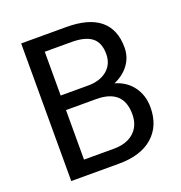

<svg xmlns="http://www.w3.org/2000/svg" viewBox="-128 -822 880 932"><g transform="rotate(-20 311.5 -355.5)"><path d="M82.5 0V-710.9H314.9Q430.7 -710.9 489 -663.1Q547.4 -615.2 547.4 -521.5Q547.4 -471.7 519 -433.3Q490.7 -395 441.9 -374Q499.5 -357.9 533 -312.7Q566.4 -267.6 566.4 -205.1Q566.4 -109.4 504.4 -54.7Q442.4 0 329.1 0ZM176.3 -332.5V-76.7H331.1Q396.5 -76.7 434.3 -110.6Q472.2 -144.5 472.2 -204.1Q472.2 -332.5 332.5 -332.5ZM176.3 -407.7H317.9Q379.4 -407.7 416.3 -438.5Q453.1 -469.2 453.1 -522Q453.1 -580.6 418.9 -607.2Q384.8 -633.8 314.9 -633.8H176.3Z"/></g></svg>

Font: Roboto
Style: Regular
Weight: 400
Designer: Google
Version: Version 2.134; 2016; ttfautohint (v1.6)